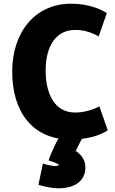

<svg xmlns="http://www.w3.org/2000/svg" viewBox="-20 -733 625 1039"><path d="M390 84C426 108 442 138 442 174C442 242 390 286 295 286C264 286 224 278 188 267L212 152C224 156 245 162 268 165C284 166 295 165 300 159C287 149 267 143 243 135C255 95 288 30 298 13H426C419 25 401 60 390 84ZM563 -28C522 0 452 22 362 22C154 22 46 -131 46 -345C46 -558 169 -713 365 -713C459 -713 527 -683 558 -662L514 -536C481 -555 439 -571 387 -571C282 -571 227 -482 227 -352C227 -224 276 -124 387 -124C442 -124 490 -143 518 -157Z"/></svg>

Font: Repo ExtraBold
Style: Bold
Weight: 700
Designer: Stefan Peev
Foundry: Context Ltd
Version: Version 1.502